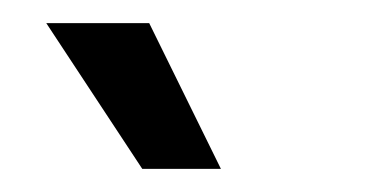

<svg xmlns="http://www.w3.org/2000/svg" viewBox="-20 -729 323 166"><path d="M103 -583 20 -709H109L171 -583Z"/></svg>

Font: Bricolage Grotesque 72pt Light
Style: Regular
Weight: 300
Designer: Mathieu Triay
Foundry: Atelier Triay
Version: Version 1.001;gftools[0.9.33.dev8+g029e19f]